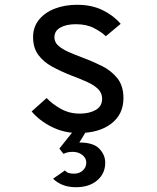

<svg xmlns="http://www.w3.org/2000/svg" viewBox="-20 -543 656 801"><path d="M307 12Q247.5 12 196.2 -13.5Q145 -39 112 -78L174.5 -134Q197 -110 232.8 -89.5Q268.5 -69 313 -69Q352.5 -69 379.2 -84.2Q406 -99.5 406 -131Q406 -155 389.2 -171.5Q372.5 -188 343.8 -201Q315 -214 279 -227.5Q234 -245 197.5 -265Q161 -285 139.5 -314.5Q118 -344 118 -388Q118 -430 142.2 -460.2Q166.5 -490.5 208.2 -506.8Q250 -523 302 -523Q362 -523 407.5 -501Q453 -479 483.5 -443.5L421.5 -392Q402 -410.5 371.2 -426.2Q340.5 -442 296.5 -442Q256.5 -442 231.8 -428Q207 -414 207 -387.5Q207 -367 223.2 -352.5Q239.5 -338 266 -326.2Q292.5 -314.5 323.5 -303Q365.5 -287.5 404.8 -268Q444 -248.5 469.5 -216.8Q495 -185 495 -133.5Q495 -66 444 -27Q393 12 307 12ZM297.5 238Q264.5 238 240.5 228Q216.5 218 201.5 202.5L251 168Q257 175.5 266 178.5Q275 181.5 289 181.5Q311 181.5 325.5 168.2Q340 155 340 135Q340 116.5 323.5 103.5Q307 90.5 283.5 90.5Q260 90.5 245 99L227.5 77L297 -10H348.5L311 51.5Q369.5 51.5 394.2 77.2Q419 103 419 136Q419 181 385.5 209.5Q352 238 297.5 238Z"/></svg>

Font: Overpass Mono Light Medium
Style: Regular
Weight: 500
Monospace: yes
Version: Version 4.000